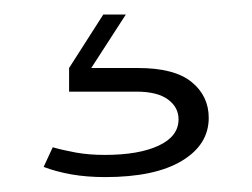

<svg xmlns="http://www.w3.org/2000/svg" viewBox="-20 -25 347 264"><path d="M52.5 177.5Q66.5 181.5 84.5 184.8Q102.5 188 124 188Q171 188 198.2 175.2Q225.5 162.5 225.5 139Q225.5 122.5 211 111.8Q196.5 101 167.5 101H75V68.5H169.5Q220 68.5 243.5 87.8Q267 107 267 137Q267 174 230 196.2Q193 218.5 124.5 218.5Q99.5 218.5 78.2 214.8Q57 211 40 204.5ZM122 -5H153L105.5 68.5H75Z"/></svg>

Font: Hepta Slab Light
Style: Regular
Weight: 300
Designer: Michael LaGattuta
Foundry: Michael LaGattuta
Version: Version 1.102